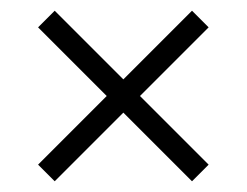

<svg xmlns="http://www.w3.org/2000/svg" viewBox="-20 -497 460 358"><path d="M241 -318 369 -190 338 -159 210 -287 82 -159 51 -190 179 -318 51 -446 82 -477 210 -349 338 -477 369 -446Z"/></svg>

Font: Judson
Style: Regular
Weight: 400
Version: Version 20110429